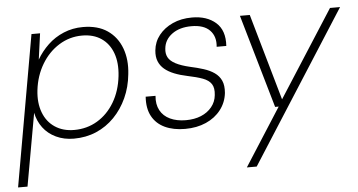

<svg xmlns="http://www.w3.org/2000/svg" viewBox="-63 -603 1701 913"><g transform="rotate(-5 788.0 -146.5)"><path d="M-12 220 115 -501H156L139 -377Q161 -415 193.5 -446Q226 -477 269 -495Q312 -513 361 -513Q432 -513 478 -481.5Q524 -450 544.5 -395Q565 -340 557 -271Q551 -210 527.5 -158.5Q504 -107 466.5 -68.5Q429 -30 380 -9Q331 12 273 12Q226 12 188 -6Q150 -24 126.5 -55.5Q103 -87 95 -127L33 220ZM278 -29Q339 -29 388.5 -58.5Q438 -88 470 -141.5Q502 -195 510 -266Q517 -329 500 -375.5Q483 -422 445.5 -447.5Q408 -473 354 -473Q294 -473 243.5 -441.5Q193 -410 160.5 -355.5Q128 -301 120 -233Q113 -173 130.5 -126.5Q148 -80 186.5 -54.5Q225 -29 278 -29Z M804 12Q748 12 707.5 -7Q667 -26 646.5 -63.5Q626 -101 630 -157H677Q673 -117 688.5 -88Q704 -59 736 -44Q768 -29 811 -29Q852 -29 883.5 -42Q915 -55 935 -79.5Q955 -104 958 -136Q962 -170 949.5 -189Q937 -208 908.5 -218.5Q880 -229 836 -238Q802 -245 774.5 -256Q747 -267 728.5 -282.5Q710 -298 701 -320Q692 -342 695 -372Q699 -413 724 -444.5Q749 -476 789.5 -494.5Q830 -513 882 -513Q953 -513 995.5 -475.5Q1038 -438 1033 -364H987Q992 -413 963.5 -442.5Q935 -472 876 -472Q819 -472 783 -445.5Q747 -419 743 -377Q740 -353 749.5 -335Q759 -317 784.5 -303.5Q810 -290 853 -280Q886 -273 916 -263.5Q946 -254 967.5 -239Q989 -224 999.5 -201Q1010 -178 1007 -142Q1002 -97 975 -62Q948 -27 904 -7.5Q860 12 804 12Z M1080 220 1256 -55H1239L1110 -501H1157L1275 -88L1540 -501H1588L1127 220Z"/></g></svg>

Font: DM Sans 17pt ExtraLight
Style: Italic
Weight: 250
Italic angle: -10°
Version: Version 4.004;gftools[0.9.30]